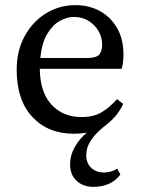

<svg xmlns="http://www.w3.org/2000/svg" viewBox="-20 -508 550 748"><path d="M268 -442Q241 -442 213 -426.5Q185 -411 164 -376Q143 -341 137 -282H319Q355 -282 366.5 -295.5Q378 -309 378 -334Q378 -363 363.5 -387.5Q349 -412 324.5 -427Q300 -442 268 -442ZM253 132Q253 97 271.5 64.5Q290 32 318 9Q305 11 292.5 12Q280 13 268 13Q167 13 106 -52.5Q45 -118 45 -236Q45 -311 76.5 -368Q108 -425 160 -456.5Q212 -488 274 -488Q327 -488 369 -465Q411 -442 436 -399Q461 -356 461 -295Q461 -279 459 -264.5Q457 -250 454 -240H135Q136 -149 180.5 -100.5Q225 -52 298 -52Q345 -52 376.5 -71Q408 -90 436 -122L460 -103Q446 -74 428.5 -54Q411 -34 383 -13Q353 11 334.5 38.5Q316 66 316 96Q316 128 335.5 146Q355 164 385 164Q395 164 408.5 161Q422 158 437 149L449 172Q430 197 403.5 208.5Q377 220 344 220Q304 220 278.5 196.5Q253 173 253 132Z"/></svg>

Font: Source Serif Pro
Style: Regular
Weight: 400
Designer: Frank Grießhammer
Foundry: Adobe Systems Incorporated
Version: Version 3.001;hotconv 1.0.111;makeotfexe 2.5.65597